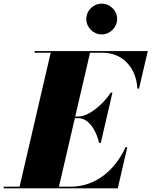

<svg xmlns="http://www.w3.org/2000/svg" viewBox="-70 -1029 828 1049"><path d="M401.5 -925.5C401.5 -879 439.5 -841 485.5 -841C531.5 -841 570 -879 570 -925.5C570 -971.5 531.5 -1009 485.5 -1009C439.5 -1009 401.5 -971.5 401.5 -925.5ZM358 -383.5C415 -383.5 456.5 -315 471.5 -248H480.5L544.5 -523H535.5C490.5 -456 415 -392.5 358 -392.5H341L422 -741H489C606 -741 675.5 -652 680.5 -545H689.5L737.5 -750H119V-741H207L37 -9H-50V0H573.5L625.5 -225H616.5C557.5 -98 452 -9 315 -9H252L339 -383.5Z"/></svg>

Font: Bodoni* 24pt Fatface
Style: Italic
Weight: 900
Italic angle: -13°
Version: Version 2.3